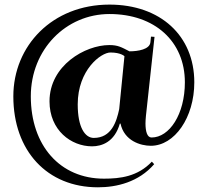

<svg xmlns="http://www.w3.org/2000/svg" viewBox="-20 -658 908 835"><path d="M38 -239C38 -1.6 185.2 156.6 405.9 156.6C487.5 156.6 582.9 134.1 650.5 56L640.4 45C578.8 110.1 502.2 119 432 119C241.5 119 114 -24.5 114 -239C114 -443.5 267.5 -597 456 -597C652.8 -597 784 -478.2 784 -300C784 -161 716.8 -60 639 -60C620.1 -60 612.7 -86.3 612.7 -121.3C612.7 -128.9 613.5 -143.2 614.6 -153.6L652 -497.7L636.6 -498.7L634.1 -474.1C631 -443.2 580.6 -434.8 543 -434.8C507.9 -452.8 493.3 -462 455.3 -462C350.3 -462 195.3 -373.3 195.3 -217.3C195.3 -91.3 289.5 -21.6 380.3 -21.6C423 -21.6 478.4 -40.6 501.2 -120.6H504.1C520.2 -45.5 591 -24 636 -24C739.3 -24 825 -146.9 825 -300C825 -502.8 677.4 -638 456 -638C207.1 -638 38 -458.6 38 -239ZM318 -204C318 -354.3 419.6 -429.7 460.1 -429.7C505.7 -429.7 521.2 -413.6 521.2 -413.6L498.4 -183.3C486.8 -129.4 465.2 -58.2 387.9 -58.2C349.9 -58.2 318 -103.6 318 -204Z"/></svg>

Font: Prida01
Style: Black
Weight: 900
Designer: gluk
Foundry: gluk
Version: Version 00.072